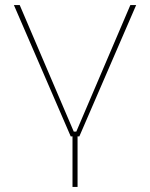

<svg xmlns="http://www.w3.org/2000/svg" viewBox="-20 -540 594 760"><path d="M267 -14V200H287V-14ZM260 0H294L519 -520H496L282 -19H272L58 -520H35Z"/></svg>

Font: Fixel Variable
Style: Regular
Weight: 100
Width: 3
Designer: AlfaBravo + MacPaw
Foundry: Kyrylo Tkachov, Marchela Mozhyna, Serhii Makarenko, Maria Weinstein, Zakhar Kryvoshyya
Version: Version 1.211